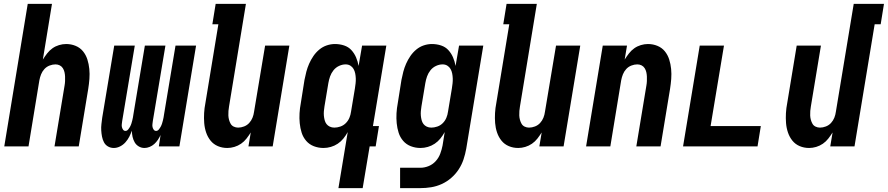

<svg xmlns="http://www.w3.org/2000/svg" viewBox="-20 -755 4578 990"><path d="M2 0 123 -735H248L201 -448Q211 -464 223 -479.5Q235 -495 250.5 -506Q266 -517 284.5 -522.5Q303 -528 321 -528Q347 -528 370 -518.5Q393 -509 408 -490.5Q423 -472 430.5 -448.5Q438 -425 440.5 -399.5Q443 -374 441 -348Q439 -322 435 -297L386 0H261L313 -314Q315 -325 315.5 -337Q316 -349 315.5 -360.5Q315 -372 312.5 -383Q310 -394 304 -403.5Q298 -413 288 -418Q278 -423 266 -423Q251 -423 235.5 -417Q220 -411 209 -399Q198 -387 192 -372Q186 -357 183 -341L127 0Z M567 8Q550 8 536.5 0Q523 -8 516 -21.5Q509 -35 506 -50.5Q503 -66 502 -82.5Q501 -99 503 -115.5Q505 -132 507 -148L569 -520H675L610 -131Q609 -123 608 -115Q607 -107 608.5 -100Q610 -93 614.5 -86.5Q619 -80 627 -80Q635 -80 641 -87.5Q647 -95 651 -102.5Q655 -110 657.5 -118Q660 -126 662 -134Q664 -142 665.5 -150Q667 -158 668 -166L727 -520H833L768 -131Q767 -123 766 -115Q765 -107 766.5 -100Q768 -93 772.5 -86.5Q777 -80 785 -80Q793 -80 799 -87.5Q805 -95 809 -102.5Q813 -110 815.5 -118Q818 -126 820 -134Q822 -142 823.5 -150Q825 -158 826 -166L885 -520H991L905 0H799L808 -59Q802 -46 794 -34Q786 -22 775.5 -12.5Q765 -3 751.5 2.5Q738 8 725 8Q709 8 695.5 0Q682 -8 674.5 -21Q667 -34 663.5 -49.5Q660 -65 660 -81Q654 -65 646.5 -50Q639 -35 627 -21.5Q615 -8 599 0Q583 8 567 8Z M1152 8Q1126 8 1103.5 -1.5Q1081 -11 1066 -29.5Q1051 -48 1043 -71.5Q1035 -95 1033 -120.5Q1031 -146 1032.5 -172Q1034 -198 1039 -223L1106 -630H1075L1092 -735H1248L1161 -206Q1159 -195 1158 -183Q1157 -171 1157.5 -159.5Q1158 -148 1161 -137Q1164 -126 1169.5 -116.5Q1175 -107 1185.5 -102Q1196 -97 1208 -97Q1223 -97 1238.5 -103Q1254 -109 1265 -121Q1276 -133 1282 -148Q1288 -163 1290 -179L1347 -520H1472L1386 0H1261L1273 -72Q1263 -56 1251 -40.5Q1239 -25 1223 -14Q1207 -3 1188.5 2.5Q1170 8 1152 8Z M1704 -97Q1719 -97 1735 -102.5Q1751 -108 1763 -120Q1775 -132 1781.5 -147.5Q1788 -163 1790 -179L1810 -299Q1812 -312 1813.5 -325Q1815 -338 1814.5 -351Q1814 -364 1811.5 -376.5Q1809 -389 1803 -399.5Q1797 -410 1786.5 -416.5Q1776 -423 1762 -423Q1745 -423 1728 -415Q1711 -407 1699.5 -392.5Q1688 -378 1682 -361Q1676 -344 1673 -326L1653 -206Q1651 -194 1650 -182Q1649 -170 1650 -158.5Q1651 -147 1654 -135.5Q1657 -124 1663.5 -115.5Q1670 -107 1680.5 -102Q1691 -97 1704 -97ZM1725 215 1773 -74Q1763 -56 1750.5 -40.5Q1738 -25 1721.5 -14Q1705 -3 1686 2.5Q1667 8 1648 8Q1622 8 1598.5 -1Q1575 -10 1559 -28.5Q1543 -47 1535.5 -70.5Q1528 -94 1525.5 -119.5Q1523 -145 1524.5 -171Q1526 -197 1531 -223L1550 -343Q1554 -364 1559.5 -385Q1565 -406 1574 -426.5Q1583 -447 1596 -466Q1609 -485 1626.5 -499.5Q1644 -514 1665 -521Q1686 -528 1707 -528Q1732 -528 1754.5 -520.5Q1777 -513 1792 -496.5Q1807 -480 1816 -459Q1825 -438 1829 -415L1847 -520H1972L1903 -105H1934L1917 0H1886L1850 215Z M2147 215H2043V110H2148Q2169 110 2190 101.5Q2211 93 2226.5 76Q2242 59 2250 37.5Q2258 16 2262 -5L2273 -74Q2263 -56 2250.5 -40.5Q2238 -25 2221.5 -14Q2205 -3 2186 2.5Q2167 8 2148 8Q2122 8 2098.5 -1Q2075 -10 2059 -28.5Q2043 -47 2035.5 -70.5Q2028 -94 2025.5 -119.5Q2023 -145 2024.5 -171Q2026 -197 2031 -223L2050 -343Q2054 -364 2059.5 -385Q2065 -406 2074 -426.5Q2083 -447 2096 -466Q2109 -485 2126.5 -499.5Q2144 -514 2165 -521Q2186 -528 2207 -528Q2232 -528 2254.5 -520.5Q2277 -513 2292 -496.5Q2307 -480 2316 -459Q2325 -438 2329 -415L2347 -520H2472L2384 12Q2379 40 2370 67Q2361 94 2345 118.5Q2329 143 2306.5 162.5Q2284 182 2257.5 194Q2231 206 2203 210.5Q2175 215 2147 215ZM2204 -97Q2219 -97 2235 -102.5Q2251 -108 2263 -120Q2275 -132 2281.5 -147.5Q2288 -163 2290 -179L2310 -299Q2312 -312 2313.5 -325Q2315 -338 2314.5 -351Q2314 -364 2311.5 -376.5Q2309 -389 2303 -399.5Q2297 -410 2286.5 -416.5Q2276 -423 2262 -423Q2245 -423 2228 -415Q2211 -407 2199.5 -392.5Q2188 -378 2182 -361Q2176 -344 2173 -326L2153 -206Q2151 -194 2150 -182Q2149 -170 2150 -158.5Q2151 -147 2154 -135.5Q2157 -124 2163.5 -115.5Q2170 -107 2180.5 -102Q2191 -97 2204 -97Z M2652 8Q2626 8 2603.5 -1.5Q2581 -11 2566 -29.5Q2551 -48 2543 -71.5Q2535 -95 2533 -120.5Q2531 -146 2532.5 -172Q2534 -198 2539 -223L2606 -630H2575L2592 -735H2748L2661 -206Q2659 -195 2658 -183Q2657 -171 2657.5 -159.5Q2658 -148 2661 -137Q2664 -126 2669.5 -116.5Q2675 -107 2685.5 -102Q2696 -97 2708 -97Q2723 -97 2738.5 -103Q2754 -109 2765 -121Q2776 -133 2782 -148Q2788 -163 2790 -179L2847 -520H2972L2886 0H2761L2773 -72Q2763 -56 2751 -40.5Q2739 -25 2723 -14Q2707 -3 2688.5 2.5Q2670 8 2652 8Z M3002 0 3088 -520H3213L3201 -448Q3211 -464 3223 -479.5Q3235 -495 3250.5 -506Q3266 -517 3284.5 -522.5Q3303 -528 3321 -528Q3347 -528 3370 -518.5Q3393 -509 3408 -490.5Q3423 -472 3430.5 -448.5Q3438 -425 3440.5 -399.5Q3443 -374 3441 -348Q3439 -322 3435 -297L3386 0H3261L3313 -314Q3315 -325 3315.5 -337Q3316 -349 3315.5 -360.5Q3315 -372 3312.5 -383Q3310 -394 3304 -403.5Q3298 -413 3288 -418Q3278 -423 3266 -423Q3251 -423 3235.5 -417Q3220 -411 3209 -399Q3198 -387 3192 -372Q3186 -357 3183 -341L3127 0Z M3502 0 3588 -520H3713L3644 -105H3903L3886 0Z M4152 8Q4126 8 4103.5 -1.5Q4081 -11 4066 -29.5Q4051 -48 4043 -71.5Q4035 -95 4033 -120.5Q4031 -146 4032.5 -172Q4034 -198 4039 -223L4088 -520H4213L4161 -206Q4159 -195 4158 -183Q4157 -171 4157.5 -159.5Q4158 -148 4161 -137Q4164 -126 4169.5 -116.5Q4175 -107 4185.5 -102Q4196 -97 4208 -97Q4223 -97 4238.5 -103Q4254 -109 4265 -121Q4276 -133 4282 -148Q4288 -163 4290 -179L4382 -735H4538L4521 -630H4490L4386 0H4261L4273 -72Q4263 -56 4251 -40.5Q4239 -25 4223 -14Q4207 -3 4188.5 2.5Q4170 8 4152 8Z"/></svg>

Font: Iosevka Term Curly Extrabold
Style: Italic
Weight: 800
Italic angle: -9°
Designer: Belleve Invis
Foundry: Belleve Invis
Version: Version 32.3.0